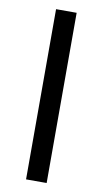

<svg xmlns="http://www.w3.org/2000/svg" viewBox="-84 -768 433 808"><g transform="rotate(10 132.0 -363.5)"><path d="M176.1 -727.3V0H88.1V-727.3Z"/></g></svg>

Font: InterMG
Style: Regular
Weight: 400
Designer: Rasmus Andersson
Foundry: rsms
Version: Version 3.019;December 26, 2023;FontCreator 15.0.0.2955 64-b